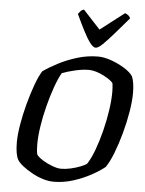

<svg xmlns="http://www.w3.org/2000/svg" viewBox="-63 -1025 814 1075"><g transform="rotate(5 344.0 -487.5)"><path d="M279 0Q250 0 218 -10Q186 -20 156.5 -36.5Q127 -53 104.5 -70.5Q82 -88 72 -104Q55 -134 55 -203Q55 -244 64.5 -301Q74 -358 90 -418Q106 -478 124.5 -529Q143 -580 162 -610Q195 -634 244 -659.5Q293 -685 350.5 -702.5Q408 -720 467 -720Q500 -720 540 -706Q580 -692 615 -670.5Q650 -649 665 -626Q672 -609 675.5 -585.5Q679 -562 679 -534Q679 -488 669 -427.5Q659 -367 642 -305Q625 -243 604.5 -190.5Q584 -138 563 -108Q535 -85 489.5 -60Q444 -35 389.5 -17.5Q335 0 279 0ZM314 -76Q340 -76 368.5 -82.5Q397 -89 421.5 -98.5Q446 -108 457 -116Q478 -147 497 -198Q516 -249 531 -308.5Q546 -368 554.5 -426Q563 -484 563 -529Q563 -542 562 -554.5Q561 -567 560 -576Q558 -583 543.5 -594Q529 -605 508 -616Q487 -627 464.5 -634Q442 -641 424 -641Q386 -641 344 -631Q302 -621 272 -610Q253 -577 235 -526Q217 -475 202 -416.5Q187 -358 178.5 -302Q170 -246 170 -202Q170 -185 171 -170Q172 -155 175 -144Q184 -130 209.5 -114Q235 -98 264.5 -87Q294 -76 314 -76ZM448 -768Q434 -768 416 -792Q398 -816 377 -857Q356 -898 333 -948Q340 -957 346.5 -964.5Q353 -972 365 -975L461 -871L596 -975Q622 -965 626 -948Q583 -898 547.5 -857Q512 -816 487 -792Q462 -768 448 -768Z"/></g></svg>

Font: Texturina SemiBold
Style: Italic
Weight: 600
Italic angle: -11°
Designer: Guillermo Torres Carreño
Foundry: Omnibus-Type
Version: Version 1.002; ttfautohint (v1.8.3)